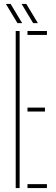

<svg xmlns="http://www.w3.org/2000/svg" viewBox="-20 -958 284 978"><path d="M60 0V-800H80V0ZM120 -780V-800H219V-780ZM120 -390V-410H209V-390ZM120 0V-20H219V0ZM69 -840 10 -938H34L93 -840ZM149 -840 90 -938H114L173 -840Z"/></svg>

Font: Big Shoulders Stencil Display Thin
Style: Regular
Weight: 100
Designer: Patric King
Foundry: XO Type Co
Version: Version 1.000